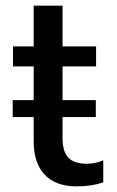

<svg xmlns="http://www.w3.org/2000/svg" viewBox="-20 -644 415 679"><path d="M251 15.1Q177.7 15.1 138.4 -25.9Q99.1 -66.9 99.1 -144V-230H24.9V-290H99.1V-409.2H25.9V-480H99.1V-624H201.2V-480H319.8V-409.2H201.2V-290H318.8V-230H201.2V-155.8Q201.2 -108.4 221.4 -86.7Q241.7 -64.9 287.1 -64.9Q316.9 -64.9 345.2 -77.1V1Q303.7 15.1 251 15.1Z"/></svg>

Font: Prompt
Style: Regular
Weight: 400
Designer: Katatrad Team
Foundry: CadsonDemak
Version: Version 1.000;PS 001.000;hotconv 1.0.88;makeotf.lib2.5.64775